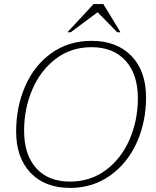

<svg xmlns="http://www.w3.org/2000/svg" viewBox="-20 -910 762 940"><path d="M59 -266Q59 -387 103.5 -488.5Q148 -590 232 -650Q316 -710 428 -710Q552 -710 623.5 -636Q695 -562 695 -433Q695 -313 649.5 -212Q604 -111 519 -50.5Q434 10 323 10Q200 10 129.5 -64Q59 -138 59 -266ZM655 -429Q655 -546 595 -612.5Q535 -679 428 -679Q328 -679 253 -622Q178 -565 138 -471.5Q98 -378 98 -270Q98 -153 157 -87Q216 -21 323 -21Q423 -21 498.5 -77.5Q574 -134 614.5 -227.5Q655 -321 655 -429ZM438 -890H486L570 -752H554L458 -850L326 -752H310Z"/></svg>

Font: Thasadith
Style: Italic
Weight: 400
Italic angle: -9°
Designer: Cadson Demak Co.,Ltd.
Foundry: Cadson Demak Co.,Ltd.
Version: Version 1.000; ttfautohint (v1.6)